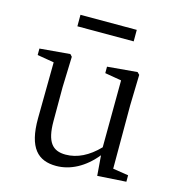

<svg xmlns="http://www.w3.org/2000/svg" viewBox="-108 -810 855 919"><g transform="rotate(15 319.5 -350.5)"><path d="M457 -715H178V-658H457ZM520 -44V-358L524 -510L513 -521L365 -508V-476L447 -462L445 -130C394 -77 339 -50 282 -50C217 -50 185 -86 185 -190V-358L190 -510L180 -521L30 -508V-476L113 -462L110 -184C109 -37 162 14 252 14C322 14 391 -22 447 -91L455 9L597 0V-32Z"/></g></svg>

Font: Noto Serif CJK JP
Style: Regular
Weight: 400
Designer: Ryoko NISHIZUKA 西塚涼子 (kana & ideographs); Frank Grießhammer (Latin, Greek & Cyrillic); Wenlong ZHANG 张文龙 (bopomofo); San
Foundry: Adobe Systems Incorporated
Version: Version 1.000;PS 1;hotconv 16.6.53;makeotf.lib2.5.65590